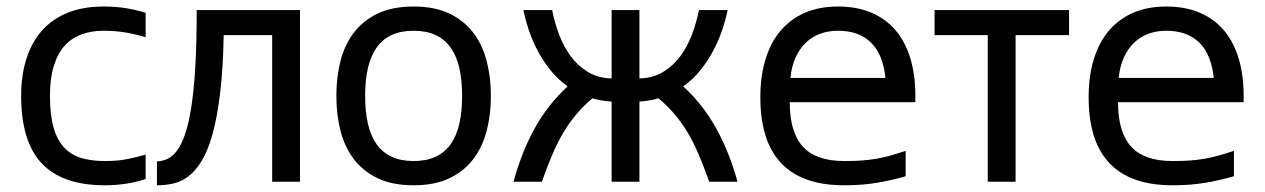

<svg xmlns="http://www.w3.org/2000/svg" viewBox="-20 -549 3820 580"><path d="M130.9 -259.3Q130.9 -200.7 142.1 -162.6Q153.3 -124.5 174.8 -102.3Q196.3 -80.1 227.1 -71.3Q257.8 -62.5 296.9 -62.5Q335.9 -62.5 365.5 -68.6Q395 -74.7 419.9 -82V-8.3Q397 0 364.3 5.4Q331.5 10.7 296.9 10.7Q168.9 10.7 106.4 -55.2Q43.9 -121.1 43.9 -259.3Q43.9 -322.3 60.1 -372.3Q76.2 -422.4 107.4 -457.3Q138.7 -492.2 185.1 -510.7Q231.4 -529.3 292 -529.3Q329.1 -529.3 359.9 -524.4Q390.6 -519.5 419.9 -510.3V-436.5Q393.6 -444.8 361.8 -450.4Q330.1 -456.1 292 -456.1Q256.3 -456.1 226.6 -445.3Q196.8 -434.6 175.5 -411.1Q154.3 -387.7 142.6 -350.1Q130.9 -312.5 130.9 -259.3Z M574.2 -518.6H886.2V0H802.2V-442.9H655.8Q653.8 -341.3 645 -268.3Q636.2 -195.3 622.3 -145Q608.4 -94.7 589.8 -64Q571.3 -33.2 549.6 -16.6Q527.8 0 503.7 5.4Q479.5 10.7 454.1 10.7V-61.5Q470.7 -62 486.1 -69.1Q501.5 -76.2 514.9 -94.2Q528.3 -112.3 539.3 -144.3Q550.3 -176.3 558.1 -226.8Q565.9 -277.3 570.1 -349.1Q574.2 -420.9 574.2 -518.6Z M996.1 -259.3Q996.1 -315.4 1008.5 -364.5Q1021 -413.6 1048.8 -450.2Q1076.7 -486.8 1121.1 -508.1Q1165.5 -529.3 1229.5 -529.3Q1293 -529.3 1337.4 -508.1Q1381.8 -486.8 1409.7 -450.2Q1437.5 -413.6 1450.2 -364.5Q1462.9 -315.4 1462.9 -259.3Q1462.9 -203.1 1450.2 -154.1Q1437.5 -105 1409.7 -68.4Q1381.8 -31.7 1337.4 -10.5Q1293 10.7 1229.5 10.7Q1165.5 10.7 1121.1 -10.5Q1076.7 -31.7 1048.8 -68.4Q1021 -105 1008.5 -154.1Q996.1 -203.1 996.1 -259.3ZM1083 -259.3Q1083 -212.4 1091.3 -175.8Q1099.6 -139.2 1117.2 -114Q1134.8 -88.9 1162.6 -75.7Q1190.4 -62.5 1229.5 -62.5Q1268.6 -62.5 1296.4 -75.7Q1324.2 -88.9 1341.8 -114Q1359.4 -139.2 1367.7 -175.8Q1376 -212.4 1376 -259.3Q1376 -306.2 1367.7 -342.8Q1359.4 -379.4 1341.8 -404.5Q1324.2 -429.7 1296.4 -442.9Q1268.6 -456.1 1229.5 -456.1Q1190.4 -456.1 1162.6 -442.9Q1134.8 -429.7 1117.2 -404.5Q1099.6 -379.4 1091.3 -342.8Q1083 -306.2 1083 -259.3Z M1827.6 -242.2Q1812 -243.2 1797.6 -245.6Q1783.2 -248 1769.5 -252Q1741.7 -228.5 1720.5 -203.1Q1699.2 -177.7 1681.4 -147.7Q1663.6 -117.7 1648.2 -81.3Q1632.8 -44.9 1616.7 0H1531.2Q1556.2 -91.3 1595.9 -162.6Q1635.7 -233.9 1694.8 -288.1Q1666 -308.6 1643.8 -335.9Q1621.6 -363.3 1605.2 -393.8Q1588.9 -424.3 1578.1 -456.3Q1567.4 -488.3 1561 -518.6H1647.9Q1655.3 -481 1668.9 -444.6Q1682.6 -408.2 1704.3 -378.9Q1726.1 -349.6 1756.6 -331.3Q1787.1 -313 1827.6 -312V-518.6H1911.6V-312Q1952.1 -313 1982.7 -331.3Q2013.2 -349.6 2034.9 -378.9Q2056.6 -408.2 2070.3 -444.6Q2084 -481 2091.3 -518.6H2178.2Q2171.9 -488.3 2160.9 -456.3Q2149.9 -424.3 2133.5 -393.8Q2117.2 -363.3 2095 -335.9Q2072.8 -308.6 2043.9 -288.1Q2103 -233.9 2142.8 -162.6Q2182.6 -91.3 2208 0H2122.6Q2106.4 -44.9 2091.1 -81.3Q2075.7 -117.7 2057.9 -147.7Q2040 -177.7 2018.6 -203.1Q1997.1 -228.5 1969.2 -252Q1955.6 -248 1941.4 -245.6Q1927.2 -243.2 1911.6 -242.2V0H1827.6Z M2715.8 -16.6Q2693.8 -10.3 2672.6 -5.4Q2651.4 -0.5 2629.2 3.2Q2606.9 6.8 2582.8 8.8Q2558.6 10.7 2530.8 10.7Q2463.4 10.7 2415.3 -7.3Q2367.2 -25.4 2336.4 -59.8Q2305.7 -94.2 2291.3 -143.3Q2276.9 -192.4 2276.9 -254.9Q2276.9 -319.3 2292.5 -370.1Q2308.1 -420.9 2338.1 -456.3Q2368.2 -491.7 2411.6 -510.5Q2455.1 -529.3 2511.2 -529.3Q2568.8 -529.3 2612.8 -510.5Q2656.7 -491.7 2686 -456.8Q2715.3 -421.9 2730.2 -372.1Q2745.1 -322.3 2745.1 -260.3V-240.2H2365.7Q2365.7 -149.4 2405.3 -106Q2444.8 -62.5 2530.8 -62.5Q2560.1 -62.5 2583.5 -64.2Q2606.9 -65.9 2627.9 -69.6Q2648.9 -73.2 2669.9 -79.1Q2690.9 -85 2715.8 -93.3ZM2654.8 -313.5Q2647.5 -384.8 2611.1 -420.4Q2574.7 -456.1 2511.2 -456.1Q2481.9 -456.1 2457 -446.8Q2432.1 -437.5 2413.6 -419.4Q2395 -401.4 2383.1 -374.8Q2371.1 -348.1 2367.7 -313.5Z M2963.9 0V-442.9H2803.2V-518.6H3209.5V-442.9H3047.9V0Z M3707.5 -16.6Q3685.5 -10.3 3664.3 -5.4Q3643.1 -0.5 3620.8 3.2Q3598.6 6.8 3574.5 8.8Q3550.3 10.7 3522.5 10.7Q3455.1 10.7 3407 -7.3Q3358.9 -25.4 3328.1 -59.8Q3297.4 -94.2 3283 -143.3Q3268.6 -192.4 3268.6 -254.9Q3268.6 -319.3 3284.2 -370.1Q3299.8 -420.9 3329.8 -456.3Q3359.9 -491.7 3403.3 -510.5Q3446.8 -529.3 3502.9 -529.3Q3560.5 -529.3 3604.5 -510.5Q3648.4 -491.7 3677.7 -456.8Q3707 -421.9 3721.9 -372.1Q3736.8 -322.3 3736.8 -260.3V-240.2H3357.4Q3357.4 -149.4 3397 -106Q3436.5 -62.5 3522.5 -62.5Q3551.8 -62.5 3575.2 -64.2Q3598.6 -65.9 3619.6 -69.6Q3640.6 -73.2 3661.6 -79.1Q3682.6 -85 3707.5 -93.3ZM3646.5 -313.5Q3639.2 -384.8 3602.8 -420.4Q3566.4 -456.1 3502.9 -456.1Q3473.6 -456.1 3448.7 -446.8Q3423.8 -437.5 3405.3 -419.4Q3386.7 -401.4 3374.8 -374.8Q3362.8 -348.1 3359.4 -313.5Z"/></svg>

Font: Arian AMU
Style: Regular
Weight: 400
Designer: Ruben Hakobyan (Tarumian)
Foundry: Ruben Hakobyan (Tarumian)
Version: Version 4.003